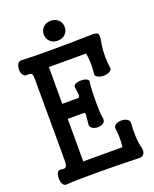

<svg xmlns="http://www.w3.org/2000/svg" viewBox="-154 -923 808 1010"><g transform="rotate(-20 250.0 -418.0)"><path d="M73.2 -577.1 74.2 -126Q74.2 -96.7 68.4 -87.9Q61.5 -78.1 42 -83Q27.3 -86.9 19.5 -74.2Q12.7 -62.5 12.7 -43Q12.7 -24.4 19.5 -11.7Q27.3 2.9 42 1Q85 -2.9 204.1 -2.9Q323.2 -2.9 450.2 1Q468.8 1 475.6 -13.7Q483.4 -29.3 475.6 -55.7Q468.8 -80.1 467.8 -121.1Q466.8 -148.4 469.7 -185.5Q470.7 -200.2 457 -209Q444.3 -216.8 425.8 -216.8Q406.2 -216.8 394.5 -209Q379.9 -200.2 382.8 -185.5Q386.7 -160.2 386.7 -131.8Q386.7 -106.4 383.8 -83H164.1V-321.3H252Q260.7 -321.3 261.7 -311.5Q261.7 -303.7 258.8 -278.3L256.8 -258.8Q253.9 -243.2 267.6 -234.4Q280.3 -225.6 298.8 -225.6Q317.4 -225.6 329.1 -234.4Q341.8 -243.2 339.8 -258.8Q333 -291 334 -364.3Q334 -438.5 339.8 -463.9Q341.8 -474.6 329.1 -481.4Q317.4 -487.3 298.8 -487.3Q280.3 -487.3 267.6 -481.4Q253.9 -474.6 256.8 -463.9L257.8 -453.1Q261.7 -426.8 261.7 -418.9Q260.7 -405.3 252 -405.3H164.1V-611.3H372.1Q377 -590.8 377.9 -557.6Q378.9 -526.4 375 -498Q372.1 -485.4 386.7 -477.5Q399.4 -469.7 419.9 -469.7Q439.5 -469.7 453.1 -477.5Q467.8 -485.4 465.8 -498Q460.9 -527.3 460.9 -564.5Q460.9 -605.5 468.8 -645.5V-648.4Q474.6 -676.8 468.8 -685.5Q460 -697.3 419.9 -694.3Q315.4 -691.4 199.2 -691.4Q84 -691.4 41 -694.3Q27.3 -696.3 19.5 -682.6Q11.7 -669.9 11.7 -652.3Q11.7 -634.8 19.5 -623Q27.3 -610.4 41 -611.3L44.9 -612.3Q63.5 -612.3 67.4 -607.4Q73.2 -602.5 73.2 -577.1ZM255.9 -836.9Q227.5 -836.9 211.9 -819.3Q197.3 -803.7 197.3 -780.3Q197.3 -758.8 211.9 -743.2Q227.5 -725.6 255.9 -725.6Q283.2 -725.6 299.8 -743.2Q314.5 -758.8 314.5 -780.3Q314.5 -803.7 299.8 -819.3Q283.2 -836.9 255.9 -836.9Z"/></g></svg>

Font: GungsuhChe
Style: Regular
Weight: 400
Monospace: yes
Version: Version 2.21